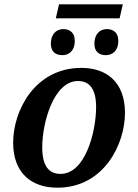

<svg xmlns="http://www.w3.org/2000/svg" viewBox="-20 -861 641 891"><path d="M239 -776H535L550 -841H254ZM270 -605C297 -605 327 -622 327 -672C327 -708 305 -726 274 -726C238 -726 216 -699 216 -658C216 -622 237 -605 270 -605ZM471 -605C499 -605 529 -622 529 -672C529 -708 507 -726 476 -726C440 -726 418 -699 418 -658C418 -622 439 -605 471 -605ZM246 10C464 10 560 -194 560 -337C560 -485 469 -546 358 -546C142 -546 41 -348 41 -199C41 -59 125 10 246 10ZM261 -54C209 -54 176 -88 176 -177C176 -292 229 -485 342 -485C394 -485 426 -450 426 -364C426 -252 377 -54 261 -54Z"/></svg>

Font: Noto Serif SemiBold
Style: Italic
Weight: 600
Italic angle: -12°
Designer: Monotype Design Team
Foundry: Monotype Imaging Inc.
Version: Version 2.014